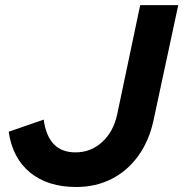

<svg xmlns="http://www.w3.org/2000/svg" viewBox="-20 -720 715 749"><path d="M277.4 9.5Q166.8 9.5 97.9 -46.5Q29 -102.5 13.8 -206.1L150.5 -253.4Q167.7 -125.6 274.3 -125.6Q334.5 -125.6 378.4 -165.8Q422.3 -205.9 437 -273.2L526.9 -700H675.4L578.3 -248.1Q560.9 -168.9 518.7 -110.9Q476.5 -52.8 414.7 -21.6Q352.9 9.5 277.4 9.5Z"/></svg>

Font: Red Hat Display VF
Style: Italic
Weight: 300
Italic angle: -12°
Designer: Pentagram, MCKL
Foundry: Pentagram, MCKL
Version: Version 1.010